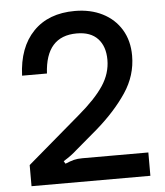

<svg xmlns="http://www.w3.org/2000/svg" viewBox="-54 -821 748 869"><g transform="rotate(-5 320.0 -386.5)"><path d="M54 0V-96L295 -302Q372 -367 409 -422.5Q446 -478 446 -540Q446 -601 413.5 -636Q381 -671 318 -671Q177 -671 168 -502H55Q60 -630 129 -701.5Q198 -773 318 -773Q389 -773 443.5 -745.5Q498 -718 528.5 -667.5Q559 -617 559 -549Q559 -459 507 -381.5Q455 -304 370 -230L270 -145Q258 -134 244 -123.5Q230 -113 209 -100L216 -88Q240 -98 256 -102Q272 -106 294 -106H594V0Z"/></g></svg>

Font: Open Sauce Sans Medium
Style: Regular
Weight: 500
Designer: Alfredo Marco Pradil
Foundry: Creative Sauce Fz LLC
Version: Version 1.477